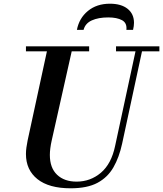

<svg xmlns="http://www.w3.org/2000/svg" viewBox="-20 -1004 880 1036"><path d="M361 12Q244 12 182 -37.5Q120 -87 120 -173Q120 -190 122.5 -208Q125 -226 129 -246L239 -754H373L259 -246Q254 -224 251.5 -204Q249 -184 249 -168Q249 -98 288 -61Q327 -24 393 -24Q468 -24 524.5 -72Q581 -120 601 -216L717 -754H752L639 -229Q623 -155 592 -101Q561 -47 506 -17.5Q451 12 361 12ZM120 -727V-754H461V-727ZM606 -727V-754H840V-727ZM395 -843Q407 -906 454.5 -945Q502 -984 573 -984Q634 -984 668.5 -956.5Q703 -929 703 -881Q703 -864 698 -843H662Q666 -880 638.5 -895Q611 -910 564 -910Q511 -910 475.5 -894Q440 -878 431 -843Z"/></svg>

Font: Libre Bodoni Medium
Style: Italic
Weight: 500
Italic angle: -13°
Designer: Pablo Impallari, Rodrigo Fuenzalida
Foundry: Impallari Type
Version: Version 2.005;gftools[0.9.23]